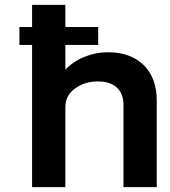

<svg xmlns="http://www.w3.org/2000/svg" viewBox="-20 -770 700 790"><path d="M423 -555Q518 -555 571.5 -502Q625 -449 625 -355V0H488V-338Q488 -385 460.5 -410Q433 -435 383 -435Q329 -435 289 -406Q249 -377 249 -330V0H112V-585H60V-659H112V-750H249V-659H384V-585H249V-483Q279 -516 326 -535.5Q373 -555 423 -555Z"/></svg>

Font: Oakes Grotesk
Style: Bold
Weight: 600
Designer: Samuel Oakes
Foundry: Samuel Oakes
Version: Version 1.000;PS 001.000;hotconv 1.0.88;makeotf.lib2.5.64775